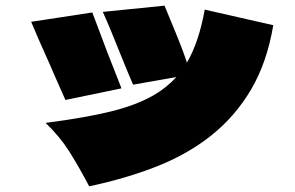

<svg xmlns="http://www.w3.org/2000/svg" viewBox="-20 -646 1040 678"><path d="M945 -557Q923 -426 867 -330.5Q811 -235 724 -166Q643 -102 536.5 -59.5Q430 -17 295 12Q257 -60 224 -112Q191 -164 141 -212Q286 -231 374 -253Q462 -275 523 -310Q568 -336 603 -374L450 -347Q433 -386 408 -448Q366 -554 343 -604L561 -626Q566 -614 596 -541Q626 -469 640 -425Q682 -496 703 -612ZM211 -293 172 -381Q160 -410 140 -454Q120 -498 90 -569L306 -602Q360 -456 409 -334Z"/></svg>

Font: Mantou Sans
Style: Regular
Weight: 400
Designer: Mant0u / artakana
Foundry: Mant0u / artakana
Version: Version 1.001;October 22, 2023;FontCreator 14.0.0.2901 64-bi